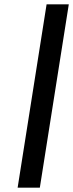

<svg xmlns="http://www.w3.org/2000/svg" viewBox="-20 -790 336 882"><path d="M61 72 194 -770H296L163 72Z"/></svg>

Font: Exo
Style: Demi Bold Italic
Weight: 600
Designer: Natanael Gama
Version: Version 1